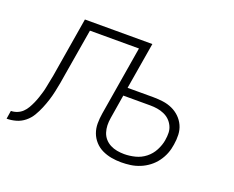

<svg xmlns="http://www.w3.org/2000/svg" viewBox="-123 -672 1014 832"><g transform="rotate(20 384.0 -256.0)"><path d="M499 8Q475 8 453 4Q431 0 411 -9.5Q391 -19 376 -35.5Q361 -52 353.5 -72.5Q346 -93 346 -116Q346 -139 350 -163L403 -482H177L141 -268Q138 -247 134 -225.5Q130 -204 125.5 -183Q121 -162 114.5 -141.5Q108 -121 99.5 -100.5Q91 -80 79.5 -60.5Q68 -41 50 -26.5Q32 -12 10.5 -6Q-11 0 -32 0L-26 -38Q-12 -38 2 -43.5Q16 -49 26.5 -59Q37 -69 44.5 -82Q52 -95 58 -108.5Q64 -122 68.5 -135.5Q73 -149 77 -162.5Q81 -176 83.5 -190Q86 -204 89 -218Q92 -232 94.5 -245.5Q97 -259 99 -273L140 -520H451L415 -305H533Q556 -305 578.5 -302Q601 -299 621 -290Q641 -281 656.5 -266Q672 -251 681 -231.5Q690 -212 691 -189Q692 -166 688 -143Q685 -121 677 -100.5Q669 -80 655.5 -61.5Q642 -43 623.5 -29Q605 -15 584 -6.5Q563 2 541.5 5Q520 8 499 8ZM499 -30Q524 -30 549.5 -36.5Q575 -43 596 -59.5Q617 -76 629.5 -100Q642 -124 646 -148V-149Q649 -166 648.5 -182.5Q648 -199 641 -213.5Q634 -228 623 -238.5Q612 -249 597 -255.5Q582 -262 566 -264.5Q550 -267 533 -267H409L391 -157Q388 -139 388.5 -122.5Q389 -106 394 -90.5Q399 -75 409.5 -63Q420 -51 434.5 -43.5Q449 -36 465.5 -33Q482 -30 499 -30Z"/></g></svg>

Font: Iosevka Aile Extralight
Style: Italic
Weight: 200
Italic angle: -9°
Designer: Belleve Invis
Foundry: Belleve Invis
Version: Version 31.1.0; ttfautohint (v1.8.4)